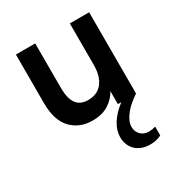

<svg xmlns="http://www.w3.org/2000/svg" viewBox="-166 -563 860 922"><g transform="rotate(-30 263.5 -102.5)"><path d="M402 246Q374 246 353 237.5Q332 229 318.5 214.5Q305 200 298.5 182Q292 164 292 144Q292 106 315 69.5Q338 33 381 0H362V-72Q343 -37 307.5 -14.5Q272 8 218 8Q147 8 102 -39Q57 -86 57 -182V-451H164V-206Q164 -145 185 -116.5Q206 -88 249 -88Q301 -88 328.5 -123.5Q356 -159 356 -221V-451H463V0H462Q443 13 425.5 27.5Q408 42 394.5 58.5Q381 75 372.5 92.5Q364 110 364 128Q364 154 381 171.5Q398 189 427 189Q443 189 463 183V232Q435 246 402 246Z"/></g></svg>

Font: Tilda Sans Semibold
Style: Regular
Weight: 600
Designer: ParaType Ltd
Foundry: ParaType Ltd
Version: Version 1.009